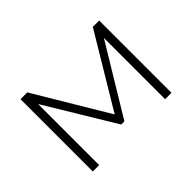

<svg xmlns="http://www.w3.org/2000/svg" viewBox="-98 -751 980 980"><g transform="rotate(-45 392.0 -261.0)"><path d="M108 0V-522H157L393 -127L630 -522H676V0H630V-442L403 -67H380L154 -441V0Z"/></g></svg>

Font: Montserrat Z Light
Style: Regular
Weight: 300
Designer: Julieta Ulanovsky
Foundry: Julieta Ulanovsky
Version: Version 8.000